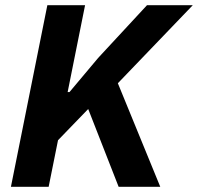

<svg xmlns="http://www.w3.org/2000/svg" viewBox="-20 -718 761 738"><path d="M436 0H596L433 -398L721 -698H545L357 -495L247 -364H240L307 -698H162L22 0H167L203 -179L319 -299Z"/></svg>

Font: Braiins Sans
Style: Bold Italic
Weight: 700
Italic angle: -11.31°
Designer: Mike Abbink, Paul van der Laan, Pieter van Rosmalen, Jiri Chlebus, Lubos Buracinsky
Foundry: Bold Monday, Sudetype
Version: Version 1.000;hotconv 1.0.109;makeotfexe 2.5.65596